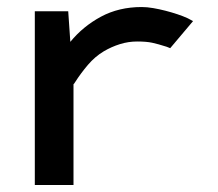

<svg xmlns="http://www.w3.org/2000/svg" viewBox="-20 -526 619 546"><path d="M180 -407Q216 -451 267 -478.5Q318 -506 383 -506Q398 -506 415.5 -503Q433 -500 450.5 -495.5Q468 -491 484.5 -485.5Q501 -480 514 -474L529 -466L464 -389L454 -393Q429 -401 412.5 -404.5Q396 -408 370 -408Q345 -408 321 -400.5Q297 -393 275 -380Q250 -365 230 -341.5Q210 -318 194 -293L190 -287Q190 -286 189.5 -287Q189 -288 189 -288V0H79V-494H174Z"/></svg>

Font: Codetta
Style: Bold
Weight: 700
Designer: Ulrich Proeller
Foundry: PROSA GmbH
Version: Version 2.00;September 29, 2018;FontCreator 11.5.0.2427 64-b